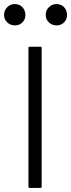

<svg xmlns="http://www.w3.org/2000/svg" viewBox="-35 -1005 350 945"><path d="M111 -80Q105 -80 105 -86V-769Q105 -775 111 -775H164Q170 -775 170 -769V-86Q170 -80 164 -80ZM38 -880Q16 -880 0.5 -895Q-15 -910 -15 -931Q-15 -954 0.5 -969.5Q16 -985 38 -985Q61 -985 75.5 -969.5Q90 -954 90 -931Q90 -910 75.5 -895Q61 -880 38 -880ZM243 -880Q221 -880 205.5 -895Q190 -910 190 -931Q190 -954 205.5 -969.5Q221 -985 243 -985Q266 -985 280.5 -969.5Q295 -954 295 -931Q295 -910 280.5 -895Q266 -880 243 -880Z"/></svg>

Font: Gowun Dodum
Style: Regular
Weight: 400
Designer: Yanghee Ryu
Foundry: Yanghee Ryu
Version: Version 2.000